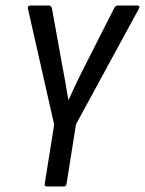

<svg xmlns="http://www.w3.org/2000/svg" viewBox="-20 -675 525 695"><path d="M150 0Q140 0 142 -10L176 -224L81 -644Q79 -655 91 -655H157Q165 -655 168 -645L205 -440Q211 -409 216.5 -378Q222 -347 227 -315H229Q257 -378 288 -438L393 -645Q398 -655 406 -655H477Q488 -655 483 -644L255 -225L221 -10Q219 0 211 0Z"/></svg>

Font: Sofia Sans Condensed Medium
Style: Italic
Weight: 500
Italic angle: -9°
Designer: Botio Nikoltchev, Ani Petrova
Foundry: lettersoup
Version: Version 4.101; ttfautohint (v1.8.4.7-5d5b)